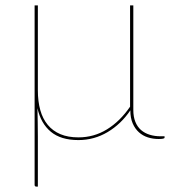

<svg xmlns="http://www.w3.org/2000/svg" viewBox="-20 -510 665 710"><path d="M120 -490V-176Q120 -135 129 -102.8Q138 -70.5 156.8 -48Q175.5 -25.5 203.5 -13.8Q231.5 -2 270 -2Q327.5 -2 375.8 -31.8Q424 -61.5 461 -115.5V-490H473V-103.5Q473 -78 480.5 -59.5Q488 -41 501.5 -29.2Q515 -17.5 533.5 -11.8Q552 -6 574.5 -6H588.5V-1Q588.5 4 566.5 4Q545.5 4 526.8 -2Q508 -8 493.8 -20.8Q479.5 -33.5 470.8 -53.5Q462 -73.5 462 -102Q427.5 -51 377.8 -21.5Q328 8 270 8Q205 8 168 -22.8Q131 -53.5 118.5 -110Q119 -85 119.5 -56.2Q120 -27.5 120 -5V180H114Q111 180 109.5 178.2Q108 176.5 108 174V-490Z"/></svg>

Font: Lato Hairline
Style: Regular
Weight: 100
Designer: Lukasz Dziedzic
Foundry: tyPoland Lukasz Dziedzic
Version: Version 2.007; 2014-02-27